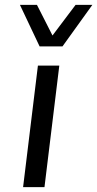

<svg xmlns="http://www.w3.org/2000/svg" viewBox="-20 -770 400 790"><path d="M143 -579 62 -750H132L196 -624L291 -750H360L237 -579ZM75 0 136 -500H224L163 0Z"/></svg>

Font: Orkney
Style: Italic
Weight: 400
Italic angle: -7°
Designer: Samuel Oakes and Alfredo Marco Pradil
Foundry: Alfredo Marco Pradil
Version: 1.0; ttfautohint (v1.5)